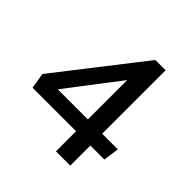

<svg xmlns="http://www.w3.org/2000/svg" viewBox="-171 -706 911 911"><g transform="rotate(45 284.0 -251.0)"><path d="M526 -66H432V69H336V-66H44L31 -145L363 -571H432V-145H537ZM134 -145H336V-409Z"/></g></svg>

Font: Palanquin Medium
Style: Regular
Weight: 500
Designer: Pria Ravichandran
Version: Version 1.0.4